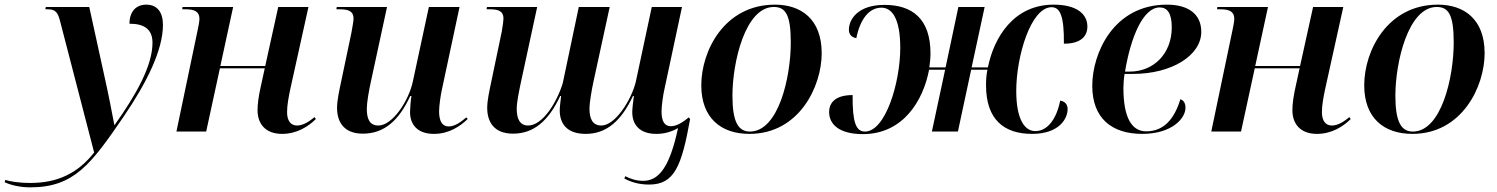

<svg xmlns="http://www.w3.org/2000/svg" viewBox="-181 -566 6442 826"><path d="M-51 240C138 240 211 140 350 -63C451 -211 520 -351 520 -459C520 -514 495 -546 448 -546C406 -546 376 -518 376 -464C441 -464 475 -439 475 -382C475 -283 405 -159 312 -28H311C304 -67 282 -178 270 -230L203 -536H16L14 -526H24C58 -526 68 -513 78 -473L224 90C153 181 64 221 -49 221C-105 221 -139 214 -158 208L-161 218C-135 230 -96 240 -51 240Z M1033 10C1097 10 1147 -23 1178 -54L1172 -62C1150 -44 1124 -26 1097 -26C1069 -26 1054 -47 1054 -84C1054 -114 1061 -151 1069 -188L1146 -536H1016L960 -282H767L822 -536H604L603 -526H617C655 -526 677 -517 677 -485C677 -475 673 -453 669 -435L578 0H706L765 -272H958L942 -199C931 -151 927 -117 927 -92C927 -34 960 10 1033 10Z M1686 10C1751 10 1799 -23 1831 -54L1825 -61C1800 -39 1774 -22 1749 -22C1722 -22 1708 -44 1708 -87C1708 -111 1715 -160 1721 -185L1796 -536H1664L1595 -215C1577 -131 1507 -26 1447 -26C1410 -26 1397 -53 1397 -98C1397 -124 1406 -176 1414 -212L1484 -536H1268L1266 -526H1280C1318 -526 1340 -518 1340 -486C1340 -475 1335 -450 1331 -426L1286 -212C1279 -178 1269 -135 1269 -102C1269 -43 1297 9 1380 9C1474 9 1536 -50 1584 -153H1589C1586 -135 1583 -98 1583 -84C1583 -33 1612 10 1686 10Z M2643 10C2679 10 2710 0 2736 -15C2701 148 2656 212 2586 212C2556 212 2530 203 2509 192L2505 202C2535 218 2569 228 2611 228C2720 228 2751 151 2788 -54L2782 -61C2757 -40 2730 -23 2705 -23C2678 -23 2665 -44 2665 -87C2665 -111 2672 -160 2678 -185L2753 -536H2623L2554 -213C2535 -136 2466 -26 2406 -26C2366 -26 2355 -59 2355 -98C2355 -127 2365 -181 2372 -214L2442 -536H2309L2240 -208C2214 -124 2153 -26 2091 -26C2053 -26 2042 -59 2042 -98C2042 -127 2053 -179 2060 -212L2130 -536H1914L1912 -526H1926C1964 -526 1985 -518 1985 -486C1985 -477 1982 -456 1978 -432L1932 -212C1925 -178 1915 -135 1915 -102C1915 -43 1943 9 2026 9C2114 9 2178 -44 2229 -153H2233C2231 -138 2227 -105 2227 -91C2227 -37 2255 10 2339 10C2428 10 2492 -46 2542 -153H2546C2544 -139 2539 -99 2539 -84C2539 -30 2570 10 2643 10Z M3043 10C3257 10 3354 -194 3354 -337C3354 -485 3264 -546 3153 -546C2936 -546 2836 -348 2836 -199C2836 -59 2920 10 3043 10ZM3045 0C2995 0 2970 -42 2970 -154C2970 -298 3025 -536 3148 -536C3200 -536 3221 -500 3221 -383C3221 -233 3168 0 3045 0Z M3531 11C3705 11 3791 -134 3816 -266H3885L3828 0H3940L3997 -266H4067C4062 -243 4061 -219 4061 -199C4061 -51 4139 10 4259 10C4374 10 4412 -54 4412 -97C4412 -116 4401 -130 4380 -133C4364 -53 4325 -2 4273 -2C4229 -2 4191 -49 4191 -175C4191 -324 4254 -535 4343 -535C4381 -535 4397 -494 4396 -378C4469 -378 4497 -410 4497 -452C4497 -505 4452 -546 4352 -546C4180 -546 4095 -405 4069 -276H3999L4055 -536H3942L3887 -276H3817C3820 -296 3822 -317 3822 -336C3822 -485 3744 -545 3624 -545C3509 -545 3471 -482 3471 -438C3471 -419 3482 -405 3503 -402C3519 -482 3557 -533 3611 -533C3656 -533 3692 -487 3692 -360C3692 -212 3629 0 3540 0C3501 0 3486 -41 3487 -157C3414 -157 3386 -125 3386 -84C3386 -30 3431 11 3531 11Z M4733 10C4861 10 4919 -57 4919 -102C4919 -124 4910 -135 4897 -139C4872 -57 4828 -1 4750 -1C4687 -1 4652 -61 4652 -188C4652 -203 4654 -232 4657 -248H4693C4861 -248 4987 -328 4987 -429C4987 -505 4932 -546 4839 -546C4609 -546 4518 -336 4518 -197C4518 -57 4602 10 4733 10ZM4679 -258H4659C4683 -404 4736 -534 4808 -534C4841 -534 4860 -509 4860 -448C4860 -337 4784 -258 4679 -258Z M5485 10C5549 10 5599 -23 5630 -54L5624 -62C5602 -44 5576 -26 5549 -26C5521 -26 5506 -47 5506 -84C5506 -114 5513 -151 5521 -188L5598 -536H5468L5412 -282H5219L5274 -536H5056L5055 -526H5069C5107 -526 5129 -517 5129 -485C5129 -475 5125 -453 5121 -435L5030 0H5158L5217 -272H5410L5394 -199C5383 -151 5379 -117 5379 -92C5379 -34 5412 10 5485 10Z M5895 10C6109 10 6206 -194 6206 -337C6206 -485 6116 -546 6005 -546C5788 -546 5688 -348 5688 -199C5688 -59 5772 10 5895 10ZM5897 0C5847 0 5822 -42 5822 -154C5822 -298 5877 -536 6000 -536C6052 -536 6073 -500 6073 -383C6073 -233 6020 0 5897 0Z"/></svg>

Font: Noto Serif Display SemiBold
Style: Italic
Weight: 600
Italic angle: -12°
Designer: Monotype Design Team
Foundry: Monotype Imaging Inc.
Version: Version 2.009